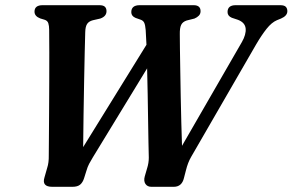

<svg xmlns="http://www.w3.org/2000/svg" viewBox="-20 -720 1128 740"><path d="M857 -673.5Q857 -700 888.5 -700H1060Q1075.5 -700 1081.5 -693.8Q1087.5 -687.5 1087.5 -677Q1087.5 -659 1063 -648.5L1047 -642Q1027 -633.5 1007.5 -609Q988 -584.5 967 -548.5L716.5 -115Q704 -93.5 696.5 -63L689 -34Q681 0 649.5 0H563.5Q548 0 540.5 -11.2Q533 -22.5 538 -40.5L547 -71.5Q553.5 -92 553.5 -112.5Q553 -133.5 552.2 -171.2Q551.5 -209 550.8 -257Q550 -305 549.2 -356.8Q548.5 -408.5 547 -456.5L337.5 -113Q329 -99 323.2 -88Q317.5 -77 313 -61.5L304 -33Q299 -17 289 -8.5Q279 0 259 0H181.5Q140 0 151.5 -36.5L162 -73.5Q168.5 -93 168 -121.5Q168 -140 168.5 -183.8Q169 -227.5 169.2 -285.2Q169.5 -343 169.8 -403.8Q170 -464.5 170 -517.8Q170 -571 169.5 -605Q169.5 -620.5 166.2 -630.5Q163 -640.5 151.5 -644L135 -649Q113 -657.5 113 -675Q113 -700 144.5 -700H362.5Q378 -700 384.2 -694Q390.5 -688 390.5 -677Q390.5 -657 366.5 -648.5L338 -642Q322.5 -638 315.8 -627.8Q309 -617.5 308.5 -596Q307.5 -569 306.5 -518.8Q305.5 -468.5 304.2 -405.5Q303 -342.5 302 -276.8Q301 -211 300.5 -153L544.5 -547.5Q543 -583 541.5 -604Q540 -623 536 -632Q532 -641 521 -644.5L502.5 -651Q486 -658 486 -673Q486 -700 518.5 -700H726Q753 -700 753 -677Q753 -666.5 746.5 -659.8Q740 -653 729.5 -648.5L699.5 -641Q684 -636 678.2 -624Q672.5 -612 673 -587.5Q673 -569.5 673.5 -533Q674 -496.5 674.8 -449.2Q675.5 -402 676.5 -350Q677.5 -298 678.8 -248.2Q680 -198.5 681.5 -158L912 -557.5Q929 -587 926.8 -610Q924.5 -633 897.5 -643.5L873.5 -651.5Q857 -658.5 857 -673.5Z"/></svg>

Font: Fraunces 72pt S050 SemiBold
Style: Italic
Weight: 600
Italic angle: -16°
Version: Version 1.000; ttfautohint (v1.8.3)